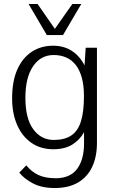

<svg xmlns="http://www.w3.org/2000/svg" viewBox="-20 -740 573 967"><path d="M255.4 207Q189.5 207 145 183.1Q100.6 159.2 77.1 129.4L112.3 92.8Q138.7 125 172.6 141.1Q206.5 157.2 259.8 157.7Q333.5 157.7 368.4 110.6Q403.3 63.5 403.3 -18.1V-74.2Q381.8 -35.6 344.2 -12Q306.6 11.7 248.5 11.7Q184.6 11.7 137.9 -20.8Q91.3 -53.2 66.2 -111.1Q41 -168.9 41 -244.6Q41 -331.5 67.4 -390.4Q93.8 -449.2 140.4 -479.5Q187 -509.8 247.1 -509.8Q301.8 -509.8 342 -483.6Q382.3 -457.5 405.8 -410.2L411.6 -499.5H468.3V-20.5Q468.3 49.3 444.3 100.3Q420.4 151.4 373 179.2Q325.7 207 255.4 207ZM251 -35.2Q305.2 -35.2 338.6 -57.4Q372.1 -79.6 387.5 -128.2Q402.8 -176.8 402.8 -255.9Q402.8 -308.6 392.3 -347.7Q381.8 -386.7 361.8 -412.4Q341.8 -438 313.7 -450.4Q285.6 -462.9 250.5 -462.9Q185.1 -462.9 146.5 -406.2Q107.9 -349.6 107.9 -247.1Q107.9 -143.1 147.5 -89.1Q187 -35.2 251 -35.2ZM215.8 -563.5 124 -719.7H169.4L256.3 -594.7L344.2 -719.7H389.2L297.4 -563.5Z"/></svg>

Font: Pontano Sans Light
Style: Regular
Weight: 300
Designer: Vernon Adams
Foundry: Vernon Adams
Version: Version 2.001